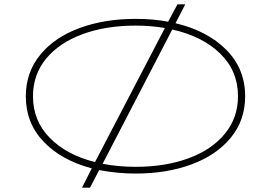

<svg xmlns="http://www.w3.org/2000/svg" viewBox="-20 -787 1236 885"><path d="M1110 -343Q1110 -233 1044 -152.5Q978 -72 863.5 -29.5Q749 13 605 13Q522 13 437 -3L395 78H358L403 -11Q263 -48 181 -134Q99 -220 99 -343Q99 -453 165 -534Q231 -615 346 -657.5Q461 -700 605 -700Q687 -700 755 -687L798 -767H834L789 -680Q936 -645 1023 -557.5Q1110 -470 1110 -343ZM418 -40 740 -658Q674 -669 605 -669Q468 -669 360.5 -629.5Q253 -590 192.5 -516.5Q132 -443 132 -343Q132 -231 209 -152Q286 -73 418 -40ZM1077 -343Q1077 -460 995 -540Q913 -620 774 -651L453 -32Q526 -18 605 -18Q741 -18 848 -57Q955 -96 1016 -170Q1077 -244 1077 -343Z"/></svg>

Font: BioRhyme Expanded ExtraLight
Style: Regular
Weight: 275
Width: 7
Designer: Aoife Mooney
Foundry: Aoife Mooney Type
Version: Version 1.000